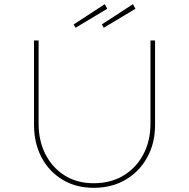

<svg xmlns="http://www.w3.org/2000/svg" viewBox="-20 -894 906 920"><path d="M429 6Q344 6 279.5 -33Q215 -72 179 -140Q143 -208 143 -296V-700H165V-302Q165 -218 198.5 -153.5Q232 -89 291 -52.5Q350 -16 429 -16Q510 -16 571 -52.5Q632 -89 666.5 -153.5Q701 -218 701 -302V-700H723V-295Q723 -208 685.5 -140Q648 -72 582 -33Q516 6 429 6ZM342 -761 333 -777 482 -874 494 -852ZM477 -761 468 -777 617 -874 629 -852Z"/></svg>

Font: Lexend Exa Thin
Style: Regular
Weight: 250
Designer: Bonnie Shaver-Troup, Thomas Jockin
Foundry: Lexend
Version: Version 1.007